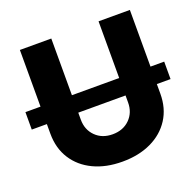

<svg xmlns="http://www.w3.org/2000/svg" viewBox="-133 -864 1033 1010"><g transform="rotate(-20 383.5 -359.5)"><path d="M771.5 -410.2V-312.5H694.8V-258.8Q694.8 -177.2 656 -116.9Q617.2 -56.6 547.9 -23.7Q478.5 9.3 386.7 9.3Q294.4 9.3 225.3 -23.7Q156.2 -56.6 117.7 -116.9Q79.1 -177.2 79.1 -258.8V-312.5H-5.4V-410.2H79.1V-727.5H254.9V-410.2H519.5V-727.5H694.8V-410.2ZM519.5 -312.5H254.9V-273.4Q254.9 -216.8 291.5 -180.2Q328.1 -143.6 386.7 -143.6Q445.8 -143.6 482.7 -180.2Q519.5 -216.8 519.5 -273.4Z"/></g></svg>

Font: Inter Extra Bold
Style: Regular
Weight: 800
Designer: Rasmus Andersson
Foundry: rsms
Version: Version 4.000;git-3c8e0fc